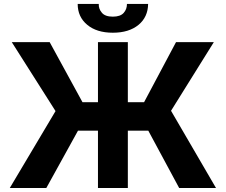

<svg xmlns="http://www.w3.org/2000/svg" viewBox="-20 -937 1125 957"><path d="M468.3 -727.1H617.2V0H468.3ZM210.9 0H28.8L256.8 -383.3L38.6 -727.1H227.5L391.1 -427.7H698.2L857.4 -727.1H1045.9L832.5 -384.8L1056.6 0H873L719.2 -285.6H368.7ZM612.8 -917.5H718.3Q717.3 -852.1 670.9 -813.5Q623 -773.9 542.5 -773.9Q461.9 -773.9 414.6 -813.5Q367.2 -853 367.2 -917.5H472.2Q471.2 -892.6 487.8 -873.5Q503.9 -854 542.5 -854Q580.1 -854 596.7 -873Q612.8 -891.1 612.8 -917.5Z"/></svg>

Font: My Font
Style: Bold
Weight: 500
Designer: Rasmus Andersson
Foundry: rsms
Version: Version 0.001